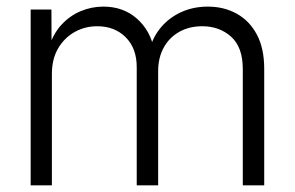

<svg xmlns="http://www.w3.org/2000/svg" viewBox="-20 -558 887 578"><path d="M72.3 0V-529.3H134.8L135.3 -413.1H126.5Q139.2 -455.1 164.3 -482.7Q189.5 -510.3 222.4 -524.2Q255.4 -538.1 291 -538.1Q351.1 -538.1 391.8 -502.2Q432.6 -466.3 443.4 -410.2H430.7Q440.9 -448.2 465.8 -477.1Q490.7 -505.9 526.6 -522Q562.5 -538.1 605.5 -538.1Q654.3 -538.1 692.6 -516.8Q731 -495.6 753.2 -454.1Q775.4 -412.6 775.4 -350.6V0H710.9V-350.1Q710.9 -416 675.8 -447.5Q640.6 -479 588.9 -479Q549.8 -479 519.8 -462.2Q489.7 -445.3 472.9 -414.8Q456.1 -384.3 456.1 -343.8V0H391.6V-356Q391.6 -412.6 358.4 -445.8Q325.2 -479 272.5 -479Q235.8 -479 204.8 -461.7Q173.8 -444.3 155 -412.4Q136.2 -380.4 136.2 -335V0Z"/></svg>

Font: Inter 24pt Light
Style: Regular
Weight: 300
Designer: Rasmus Andersson
Foundry: rsms
Version: Version 4.001;git-66647c0bb